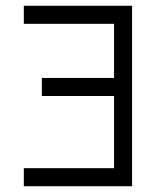

<svg xmlns="http://www.w3.org/2000/svg" viewBox="-20 -645 540 665"><path d="M437.5 0H62.5V-62.5H375V-312.5H125V-375H375V-562.5H62.5V-625H437.5Z"/></svg>

Font: ChillBitmapSE 16px
Style: Regular
Weight: 400
Designer: Designed by Warren2060
Foundry: ChillType
Version: Version 1.000